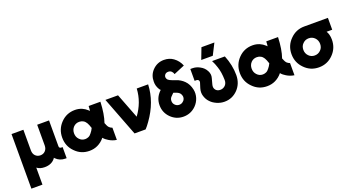

<svg xmlns="http://www.w3.org/2000/svg" viewBox="-58 -1413 4225 2314"><g transform="rotate(-20 2055.0 -256.0)"><path d="M284 12Q374 12 420 -49Q421 -52 422.5 -54Q424 -56 426 -58Q427 -56 428 -53.5Q429 -51 432 -49Q481 0 551 0H568V-142H551Q540 -142 531 -149Q524 -157 524 -168V-500H372V-235Q372 -192 347 -166Q322 -140 284 -140Q246 -140 220 -166Q195 -192 195 -235V-500H43V200H185V-18Q224 12 284 12Z M859 -512Q751 -512 677 -436Q602 -359 602 -250Q602 -195 620.5 -149Q639 -103 677 -65Q751 12 859 12Q917 12 965 -11Q990 -23 1013 -41Q1036 -59 1056 -84Q1068 -69 1083 -57Q1098 -45 1115 -35Q1136 -22 1160 -13Q1184 -4 1212 0V-156Q1201 -160 1191 -166Q1181 -172 1174 -179Q1167 -186 1161.5 -195.5Q1156 -205 1152 -215Q1151 -219 1148 -225.5Q1145 -232 1141 -241Q1159 -292 1169.5 -357Q1180 -422 1183 -500H1032Q1031 -482 1030 -466.5Q1029 -451 1027 -438Q1024 -442 1020.5 -445Q1017 -448 1014 -451Q984 -479 947 -495Q906 -512 859 -512ZM859 -360Q887 -360 908 -348Q931 -336 946 -311Q953 -300 960.5 -282Q968 -264 976 -239Q969 -223 959.5 -208.5Q950 -194 940 -182Q923 -158 900 -148Q890 -144 880 -141.5Q870 -139 859 -139Q814 -139 784 -172Q754 -203 754 -250Q754 -297 784 -329Q814 -360 859 -360Z M1247 -500 1439 0H1581Q1594 -14 1609 -32.5Q1624 -51 1640 -74Q1786 -277 1795 -500H1649Q1644 -412 1614.5 -332.5Q1585 -253 1532 -181L1409 -500Z M2073 -712Q1984 -712 1923 -647Q1869 -589 1870 -506Q1869 -453 1897 -407Q1900 -401 1904.5 -395.5Q1909 -390 1915 -385L1905 -376Q1838 -309 1838 -215Q1838 -121 1905 -54Q1972 12 2065 12Q2159 12 2226 -54Q2266 -94 2283 -148Q2291 -174 2292.5 -201Q2294 -228 2288 -255Q2273 -326 2228 -371Q2207 -392 2182 -407.5Q2157 -423 2129 -432Q2102 -441 2084.5 -448Q2067 -455 2057 -460Q2046 -465 2038 -472Q2030 -479 2026 -487Q2012 -513 2027 -537Q2042 -560 2073 -560Q2101 -560 2117 -543Q2132 -527 2137 -507L2277 -566Q2251 -633 2193 -675Q2142 -712 2073 -712ZM2045 -301Q2050 -300 2055.5 -297.5Q2061 -295 2068 -293Q2073 -291 2075.5 -290.5Q2078 -290 2080 -289Q2103 -281 2117 -268Q2136 -250 2141 -219Q2142 -204 2137 -189Q2134 -183 2130 -175.5Q2126 -168 2118 -162Q2097 -140 2065 -140Q2034 -140 2012 -162Q1990 -183 1990 -215Q1990 -247 2012 -268Z M2336 -500V-348H2362Q2375 -348 2386 -337Q2395 -325 2391 -309L2370 -242Q2354 -189 2369 -143Q2376 -120 2387.5 -99.5Q2399 -79 2415 -63Q2431 -45 2451.5 -31.5Q2472 -18 2495 -8Q2519 2 2542.5 7Q2566 12 2591 12Q2691 12 2762 -61Q2831 -133 2832 -242Q2832 -371 2779 -500H2615Q2627 -477 2636.5 -453.5Q2646 -430 2653 -408Q2666 -371 2672.5 -328Q2679 -285 2680 -235Q2681 -193 2655 -166Q2628 -140 2591 -140Q2553 -140 2532 -166Q2510 -194 2522 -235L2542 -309Q2549 -333 2546 -355.5Q2543 -378 2532 -399Q2519 -425 2500 -443.5Q2481 -462 2456 -475Q2433 -488 2409.5 -494Q2386 -500 2362 -500ZM2497 -557H2645L2718 -701H2552Z M3137 -512Q3029 -512 2955 -436Q2880 -359 2880 -250Q2880 -195 2898.5 -149Q2917 -103 2955 -65Q3029 12 3137 12Q3195 12 3243 -11Q3268 -23 3291 -41Q3314 -59 3334 -84Q3346 -69 3361 -57Q3376 -45 3393 -35Q3414 -22 3438 -13Q3462 -4 3490 0V-156Q3479 -160 3469 -166Q3459 -172 3452 -179Q3445 -186 3439.5 -195.5Q3434 -205 3430 -215Q3429 -219 3426 -225.5Q3423 -232 3419 -241Q3437 -292 3447.5 -357Q3458 -422 3461 -500H3310Q3309 -482 3308 -466.5Q3307 -451 3305 -438Q3302 -442 3298.5 -445Q3295 -448 3292 -451Q3262 -479 3225 -495Q3184 -512 3137 -512ZM3137 -360Q3165 -360 3186 -348Q3209 -336 3224 -311Q3231 -300 3238.5 -282Q3246 -264 3254 -239Q3247 -223 3237.5 -208.5Q3228 -194 3218 -182Q3201 -158 3178 -148Q3168 -144 3158 -141.5Q3148 -139 3137 -139Q3092 -139 3062 -172Q3032 -203 3032 -250Q3032 -297 3062 -329Q3092 -360 3137 -360Z M3802 -512Q3694 -512 3619 -435Q3543 -359 3543 -250Q3543 -141 3619 -65Q3694 12 3802 12Q3911 12 3986 -65Q4061 -141 4061 -250Q4061 -267 4059 -283Q4057 -299 4053 -314Q4049 -327 4044.5 -338.5Q4040 -350 4033 -360H4105V-512ZM3802 -360Q3848 -360 3879 -328Q3910 -296 3910 -250Q3910 -227 3902.5 -207Q3895 -187 3879 -172Q3848 -140 3802 -140Q3757 -140 3726 -172Q3695 -204 3695 -250Q3695 -273 3702.5 -293Q3710 -313 3726 -328Q3757 -360 3802 -360Z"/></g></svg>

Font: Unageo
Style: ExtraBold
Weight: 800
Designer: Richard Sepsi
Foundry: Richard Sepsi
Version: Version 2.000